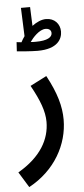

<svg xmlns="http://www.w3.org/2000/svg" viewBox="-94 -760 447 1024"><g transform="rotate(-5 130.0 -248.0)"><path d="M128 -490C237 -490 261 -544 261 -582C261 -623 232 -655 187 -655C162 -655 136 -643 112 -625L108 -726H59L65 -574C58 -564 51 -553 46 -543C36 -544 27 -545 20 -546L17 -497C36 -495 95 -490 128 -490ZM180 -603C198 -603 210 -594 210 -578C210 -556 185 -539 122 -539C113 -539 104 -539 95 -540C110 -562 146 -603 180 -603ZM20 230C161 154 234 20 234 -113C234 -183 214 -256 162 -352L74 -307C119 -226 142 -165 142 -109C142 -16 93 75 -31 147Z"/></g></svg>

Font: Noto Sans Arabic UI XCn Md
Style: Regular
Weight: 500
Width: 2
Designer: Monotype Design Team, Nadine Chahine and Nizar Qandah
Foundry: Monotype Imaging Inc.
Version: Version 2.010